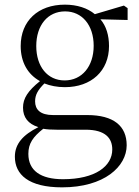

<svg xmlns="http://www.w3.org/2000/svg" viewBox="-20 -546 600 826"><path d="M258 -200C184 -200 136 -260 136 -348C136 -437 185 -497 260 -497C333 -497 383 -438 383 -349C383 -261 333 -200 258 -200ZM259 -171C373 -171 449 -241 449 -348C449 -394 437 -434 412 -463L529 -460V-511L513 -522L388 -485C357 -511 312 -526 259 -526C144 -526 69 -456 69 -348C69 -279 99 -226 152 -197C100 -155 79 -123 79 -83C79 -41 101 -13 145 1C79 34 44 73 44 128C44 205 103 260 247 260C429 260 525 170 525 79C525 -4 469 -51 355 -51H208C153 -51 131 -75 131 -110C131 -138 143 -159 171 -187C196 -177 226 -171 259 -171ZM166 8C183 11 202 12 224 12H348C435 12 463 50 463 97C463 169 390 225 251 225C155 225 102 188 102 116C102 71 122 43 166 8Z"/></svg>

Font: Noto Serif HK Light
Style: Regular
Weight: 300
Designer: Ryoko NISHIZUKA 西塚涼子 (kana & ideographs); Frank Grießhammer (Latin, Greek & Cyrillic); Wenlong ZHANG 张文龙 (bopomofo); San
Foundry: Adobe
Version: Version 2.001;hotconv 1.1.0;makeotfexe 2.6.0